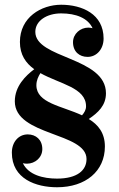

<svg xmlns="http://www.w3.org/2000/svg" viewBox="-20 -780 501 810"><path d="M422.5 -162C422.5 -219.5 394 -254 354.5 -278C394.5 -305 427 -335.5 427 -386.5C427 -540 129 -532 129 -645.5C129 -692.5 177.5 -723.5 238 -723.5C301 -723.5 351 -703.5 370.5 -661C364.5 -662.5 358.5 -663.5 352.5 -663.5C319 -663.5 288 -637.5 288 -602C288 -562 315 -540 349.5 -540C388 -540 417 -573 417 -617.5C417 -721 326 -760 238 -760C154 -760 64 -707 64 -603C64 -548.5 89 -513.5 124.5 -488C88 -460.5 42.5 -416.5 42.5 -352.5C42.5 -206 345 -222.5 345 -109C345 -62 306.5 -26.5 220.5 -26.5C162.5 -26.5 100 -42 76.5 -91.5C82.5 -90 88 -89.5 94 -89.5C127.5 -89.5 158.5 -115 158.5 -151C158.5 -190.5 131.5 -213 97 -213C58.5 -213 30 -181 30 -136C30 -25 132.5 10 220.5 10C341.5 10 422.5 -58 422.5 -162ZM133.5 -420.5C133.5 -441 142 -458 150.5 -471.5C232.5 -425.5 343 -410.5 343 -331.5C343 -317 336 -305 326 -293.5C242 -333 133.5 -344.5 133.5 -420.5Z"/></svg>

Font: Bodoni* 06pt Medium
Style: Regular
Weight: 500
Version: Version 2.3